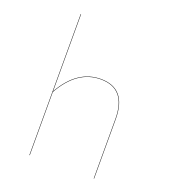

<svg xmlns="http://www.w3.org/2000/svg" viewBox="-133 -832 841 934"><g transform="rotate(20 287.5 -365.0)"><path d="M460 -308V0H458V-308Q458 -465 326 -465Q204 -465 127 -327V0H125V-730H127V-331Q204 -467 326 -467Q460 -467 460 -308Z"/></g></svg>

Font: FiraGO Two
Style: Regular
Weight: 100
Designer: bBox Type
Foundry: bBox Type GmbH
Version: Version 1.001